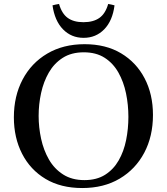

<svg xmlns="http://www.w3.org/2000/svg" viewBox="-20 -934 842 969"><path d="M752 -354Q752 -246 708 -163Q664 -80 584 -32.5Q504 15 395 15Q287 15 210 -31Q133 -77 91.5 -158Q50 -239 50 -342Q50 -449 94 -532.5Q138 -616 218.5 -663.5Q299 -711 407 -711Q514 -711 591 -665Q668 -619 710 -538.5Q752 -458 752 -354ZM628 -344Q628 -405 616 -463Q604 -521 577.5 -568Q551 -615 508 -642.5Q465 -670 403 -670Q340 -670 296.5 -642Q253 -614 226.5 -568Q200 -522 187.5 -465Q175 -408 175 -349Q175 -291 187.5 -233.5Q200 -176 227 -129Q254 -82 298.5 -53.5Q343 -25 406 -25Q468 -25 510.5 -52Q553 -79 579 -124.5Q605 -170 616.5 -227Q628 -284 628 -344ZM278 -914Q292 -865 322 -843.5Q352 -822 401 -822Q451 -822 481.5 -843.5Q512 -865 526 -914Q534 -913 542 -911Q550 -909 558 -907Q548 -829 506 -786Q464 -743 402 -743Q340 -743 298 -786Q256 -829 245 -907Q259 -911 278 -914Z"/></svg>

Font: Tiro Devanagari Hindi
Style: Regular
Weight: 400
Designer: Devanagari: John Hudson & Fiona Ross. Latin: John Hudson.
Foundry: Tiro Typeworks Ltd.
Version: Version 1.52